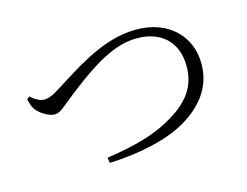

<svg xmlns="http://www.w3.org/2000/svg" viewBox="-91 -797 1183 920"><g transform="rotate(-20 500.0 -336.5)"><path d="M76 -489 62 -480C65 -460 68 -440 78 -424C94 -398 136 -366 166 -366C195 -366 222 -394 296 -440C371 -487 506 -576 628 -576C757 -576 835 -504 835 -392C835 -285 782 -211 669 -158C569 -109 461 -93 328 -85L330 -58C486 -50 630 -72 719 -115C827 -166 906 -250 906 -380C906 -504 812 -617 629 -617C480 -617 326 -529 232 -481C179 -453 163 -450 143 -450C122 -450 98 -465 76 -489Z"/></g></svg>

Font: Harano Aji Mincho
Style: Regular
Weight: 400
Foundry: Masamichi Hosoda
Version: HaranoAjiMincho-Regular version 20230610;ttx 4.39.4